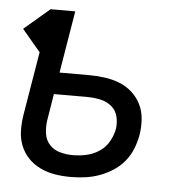

<svg xmlns="http://www.w3.org/2000/svg" viewBox="-44 -562 587 613"><g transform="rotate(5 250.0 -256.0)"><path d="M204 8Q178 8 153.5 4Q129 0 107 -10.5Q85 -21 68.5 -38Q52 -55 43 -77.5Q34 -100 33.5 -125.5Q33 -151 37 -176L71 -380L12 -450L94 -520H173L140 -321H236Q261 -321 286 -317.5Q311 -314 333.5 -305Q356 -296 373.5 -280Q391 -264 401.5 -243Q412 -222 414 -196.5Q416 -171 412 -146Q408 -123 399.5 -101Q391 -79 375.5 -60Q360 -41 339 -27.5Q318 -14 295.5 -6Q273 2 250 5Q227 8 204 8ZM205 -62Q226 -62 247.5 -66.5Q269 -71 288.5 -83.5Q308 -96 319.5 -116Q331 -136 335 -157Q338 -178 333 -197.5Q328 -217 313 -229.5Q298 -242 277.5 -246.5Q257 -251 235 -251H128L114 -165Q111 -144 114 -123Q117 -102 130.5 -87.5Q144 -73 164 -67.5Q184 -62 205 -62Z"/></g></svg>

Font: Iosevka Algr
Style: Italic
Weight: 400
Italic angle: -9°
Monospace: yes
Designer: Belleve Invis
Foundry: Belleve Invis
Version: Version 26.0.2; ttfautohint (v1.8.3)